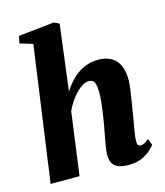

<svg xmlns="http://www.w3.org/2000/svg" viewBox="-121 -909 871 1011"><g transform="rotate(-15 314.5 -403.5)"><path d="M456.5 10Q414 10 392.8 -1.8Q371.5 -13.5 365 -32Q358.5 -50.5 358.5 -71.5Q358.5 -82.5 360.8 -98.5Q363 -114.5 366.2 -134.2Q369.5 -154 373.8 -175Q378 -196 381.5 -216Q385 -236 389 -259.8Q393 -283.5 396.2 -308.5Q399.5 -333.5 401.8 -357.5Q404 -381.5 403.5 -403Q403 -430 398.8 -444.8Q394.5 -459.5 386 -465.2Q377.5 -471 364 -471Q348.5 -471 331.2 -460.8Q314 -450.5 296.5 -432.8Q279 -415 263.2 -391.8Q247.5 -368.5 235.5 -343L189 0H31.5L134.5 -736L64 -757L72 -796L267.5 -817L296 -803L250.5 -444.5Q267 -471.5 287.5 -494Q308 -516.5 332.2 -533Q356.5 -549.5 383.8 -558.2Q411 -567 441 -567Q479 -567 508 -553Q537 -539 553.5 -506.8Q570 -474.5 570 -420Q570 -405 565.8 -374Q561.5 -343 556 -308.5Q550.5 -274 546 -247Q543 -228.5 539.5 -208.2Q536 -188 532.5 -168.5Q529 -149 526.8 -131.5Q524.5 -114 524.5 -100.5Q524.5 -82.5 530.8 -77.8Q537 -73 543.5 -73Q552 -73 561.2 -77.8Q570.5 -82.5 588 -95.5L601.5 -60.5Q596.5 -53.5 578.5 -36.2Q560.5 -19 530 -4.5Q499.5 10 456.5 10Z"/></g></svg>

Font: Merriweather 20pt Black
Style: Italic
Weight: 900
Italic angle: -7.8°
Version: Version 2.101